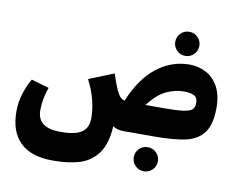

<svg xmlns="http://www.w3.org/2000/svg" viewBox="-95 -818 1508 1209"><g transform="rotate(10 658.5 -214.0)"><path d="M944 -611Q944 -643 966.5 -665.5Q989 -688 1021 -688Q1053 -688 1075.5 -665.5Q1098 -643 1098 -611Q1098 -579 1075.5 -556.5Q1053 -534 1021 -534Q989 -534 966.5 -556.5Q944 -579 944 -611ZM1272 -245Q1272 -140 1233 -87Q1194 -34 1119 -17Q1044 0 911 0H721Q678 0 652 -19Q646 93 602 154Q558 215 487 237.5Q416 260 315 260H314Q174 260 104.5 191.5Q35 123 35 -6Q35 -68 54 -125Q73 -182 96 -219L209 -186Q199 -159 190.5 -120Q182 -81 182 -38Q182 74 330 74Q423 74 465 46Q507 18 507 -45Q507 -161 444 -284L603 -348Q623 -286 642 -244Q654 -219 666 -206.5Q678 -194 694 -190Q756 -339 850 -412Q944 -485 1059 -485Q1114 -485 1162.5 -460.5Q1211 -436 1241.5 -382.5Q1272 -329 1272 -245ZM1141 -254Q1141 -288 1118.5 -300Q1096 -312 1053 -312Q999 -312 943 -287Q887 -262 828 -186H941Q1028 -186 1070 -192Q1112 -198 1126.5 -212Q1141 -226 1141 -254ZM967 150Q967 182 944.5 204.5Q922 227 890 227Q858 227 835.5 204.5Q813 182 813 150Q813 118 835.5 95.5Q858 73 890 73Q922 73 944.5 95.5Q967 118 967 150Z"/></g></svg>

Font: FiraGO Heavy
Style: Regular
Weight: 900
Designer: bBox Type
Foundry: bBox Type GmbH
Version: Version 1.001